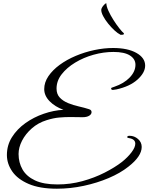

<svg xmlns="http://www.w3.org/2000/svg" viewBox="-20 -1089 903 1168"><path d="M326 59Q222 59 154.5 30Q87 1 54.5 -46Q22 -93 22 -146Q22 -206 53 -255Q84 -304 134.5 -340Q185 -376 246 -397Q307 -418 366 -421Q314 -440 281.5 -473.5Q249 -507 249 -547Q249 -588 274.5 -625.5Q300 -663 343 -694.5Q386 -726 440.5 -749Q495 -772 554 -784.5Q613 -797 668 -797Q757 -797 810 -767Q863 -737 863 -690Q863 -647 816.5 -605Q770 -563 688 -545Q672 -542 667 -542Q656 -542 656 -551Q656 -554 659.5 -555.5Q663 -557 675 -561Q734 -581 769 -617.5Q804 -654 804 -695Q804 -730 770.5 -751.5Q737 -773 670 -773Q610 -773 549 -756Q488 -739 437 -708Q386 -677 355 -637Q324 -597 324 -550Q324 -516 344 -495Q364 -474 395 -461.5Q426 -449 459.5 -441.5Q493 -434 521 -425Q531 -422 534 -417Q537 -412 537 -407Q537 -394 522.5 -385Q508 -376 482 -376Q466 -376 446.5 -376.5Q427 -377 405 -377Q374 -377 339.5 -374Q305 -371 264 -358Q212 -342 173.5 -308Q135 -274 114 -233Q93 -192 93 -152Q93 -100 117 -58Q141 -16 193 8.5Q245 33 330 33Q408 33 481 13Q554 -7 616 -38.5Q678 -70 722 -104Q758 -133 780.5 -163Q803 -193 803 -215Q803 -243 764 -249Q754 -250 754 -255Q754 -263 768 -263Q797 -263 819.5 -243.5Q842 -224 842 -195Q842 -138 761 -75Q712 -36 641.5 -6Q571 24 489.5 41.5Q408 59 326 59ZM734 -886Q734 -879 728 -878Q722 -877 714 -877Q696 -886 676 -904.5Q656 -923 637.5 -946Q619 -969 607.5 -991Q596 -1013 596 -1028Q596 -1039 608 -1054Q620 -1069 627 -1069Q627 -1051 639.5 -1023.5Q652 -996 670.5 -967Q689 -938 706.5 -916Q724 -894 734 -886Z"/></svg>

Font: Great Vibes
Style: Regular
Weight: 400
Designer: Robert E. Leuschke, Viktoriya Grabowska, Viviana Monsalve, Eben Sorkin
Foundry: Robert E. Leuschke
Version: Version 1.103; ttfautohint (v1.8.4.7-5d5b)